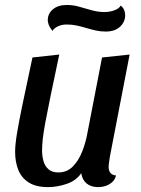

<svg xmlns="http://www.w3.org/2000/svg" viewBox="-20 -745 577 785"><path d="M176 20Q127.3 20 97.7 1.2Q68 -17.5 54.9 -50.2Q41.8 -83 41.8 -123.8Q41.8 -153.3 49.5 -200.1Q57.2 -246.8 72.8 -321.8Q88.3 -396.8 112.7 -510L222.3 -522Q200.7 -420.3 187 -353.8Q173.3 -287.3 165.5 -245.2Q157.7 -203.2 154.8 -176.8Q152 -150.3 152 -128.8Q152 -107 157.7 -86.6Q163.3 -66.2 178 -53.1Q192.7 -40 218.2 -40Q254 -40 277.9 -64.4Q301.8 -88.8 316.2 -125.9Q330.7 -163 337.2 -200.2L397.2 -510L510 -522L429.2 -104.2Q428.2 -95.3 426.2 -83.3Q424.2 -71.3 424.2 -62.2Q424.2 -47.2 431.6 -38Q439 -28.8 454.3 -27.7Q450.5 -11.3 439.1 -0.8Q427.7 9.7 412.8 14.8Q398 20 381 20Q352.8 20 334.7 5.6Q316.5 -8.8 312.2 -37Q291.7 -6.7 253 6.7Q214.3 20 176 20ZM412.5 -616Q390.8 -616 371.4 -620.4Q352 -624.8 333.2 -630.4Q314.5 -636 294.8 -640.4Q275 -644.8 252.7 -644.8Q232.8 -644.8 217.2 -637.5Q201.7 -630.2 194.5 -618.7Q182.7 -633.7 179 -644.2Q175.3 -654.7 175.3 -662.7Q175.3 -689.3 196.4 -707Q217.5 -724.7 253.7 -724.7Q279 -724.7 303.8 -717.5Q328.7 -710.3 354.8 -703.1Q380.8 -695.8 407.3 -695.8Q428.3 -695.8 447.5 -702.8Q466.7 -709.7 473.8 -722.3Q485.3 -711.8 488.6 -701.5Q491.8 -691.2 491.8 -682.8Q491.8 -655.7 470.8 -635.8Q449.7 -616 412.5 -616Z"/></svg>

Font: Sansita Swashed Light
Style: Regular
Weight: 300
Designer: Pablo Cosgaya
Foundry: Omnibus-Type
Version: Version 1.003